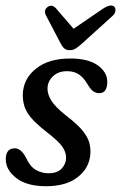

<svg xmlns="http://www.w3.org/2000/svg" viewBox="-22 -652 429 681"><path d="M151 -37.5Q181 -37.5 196.8 -54.2Q212.5 -71 212.5 -93Q212.5 -111.5 199.8 -130.8Q187 -150 144.5 -183Q94 -222 75.8 -251.2Q57.5 -280.5 59 -320Q61.5 -373.5 106.2 -409Q151 -444.5 227 -444.5Q291 -444.5 324.8 -420.2Q358.5 -396 358.5 -361.5Q358.5 -321.5 329.5 -321.5Q317.5 -321.5 308 -328.8Q298.5 -336 287 -355.5Q274 -377.5 257.2 -388.5Q240.5 -399.5 216 -399.5Q184.5 -399.5 165.5 -381.2Q146.5 -363 146.5 -337Q146.5 -318 159.5 -296Q172.5 -274 213 -241.5Q252 -212 271 -188.5Q290 -165 295.2 -144Q300.5 -123 298 -101Q293 -53.5 252 -22.5Q211 8.5 141.5 8.5Q73 8.5 35.8 -20.5Q-1.5 -49.5 -1.5 -86.5Q-1.5 -126 30.5 -126Q53 -126 71 -91.5Q84 -62 104.5 -49.8Q125 -37.5 151 -37.5ZM270.5 -499Q258 -487.5 247.8 -480.8Q237.5 -474 226 -474Q213 -474 205.8 -480.5Q198.5 -487 192.5 -499L141.5 -596.5Q131.5 -615.5 146.5 -627Q161 -638 176 -623L239 -550L346 -623Q374 -639.5 384.5 -627Q388.5 -622 387.2 -612.5Q386 -603 376 -594.5Z"/></svg>

Font: Fraunces 144pt SuperSoft
Style: Italic
Weight: 400
Italic angle: -16°
Version: Version 1.000;[b76b70a41]